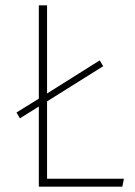

<svg xmlns="http://www.w3.org/2000/svg" viewBox="-20 -702 506 722"><path d="M355 -475 368 -453 55 -257 42 -279 126 -331ZM157 -682V-30H446L440 0H126V-682Z"/></svg>

Font: Firava
Style: Regular
Weight: 400
Designer: Carrois Corporate & Edenspiekermann AG
Foundry: Greg Finn Gibson
Version: Version 5.000